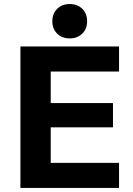

<svg xmlns="http://www.w3.org/2000/svg" viewBox="-20 -930 660 950"><path d="M81 0V-700H569V-576H231V-420H539V-300H231V-124H569V0ZM325 -740Q287 -740 263 -763.5Q239 -787 239 -825Q239 -863 263 -886.5Q287 -910 325 -910Q363 -910 387 -886.5Q411 -863 411 -825Q411 -787 387 -763.5Q363 -740 325 -740Z"/></svg>

Font: Golos Text SemiBold
Style: Regular
Weight: 600
Designer: A.Korolkova, Vitaly Kuzmin
Foundry: ParaType Ltd
Version: Version 2.004